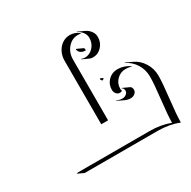

<svg xmlns="http://www.w3.org/2000/svg" viewBox="-126 -630 783 786"><g transform="rotate(-30 265.0 -237.0)"><path d="M39.1 0 46.9 -2H384.8Q437.7 -2 481.4 14.6Q481.7 -20 489.9 -90.6Q498 -161.1 498 -194.3Q498 -227.3 481 -254.3Q463.9 -281.2 436.3 -293.9L437.7 -295.4L467.8 -281.5Q495.6 -268.6 512.8 -241.1Q530 -213.6 530 -180.2Q530 -147 521.7 -75.6Q513.4 -4.2 513.4 31.7Q469 14.2 414.8 13.9H69.1ZM227.5 -125V-425.8Q227.5 -447.5 236.8 -465.9Q246.1 -484.4 262.1 -495.1Q278.1 -505.9 297.1 -505.9Q311 -505.9 323.1 -501Q335.2 -496.1 343.5 -487.5L339.4 -488.8Q333.3 -489.7 327.1 -489.7Q299.1 -489.7 279.4 -467Q259.8 -444.3 259.8 -412.1V-125ZM289.8 -396V-398.2Q297.4 -394.5 306.2 -394.5Q329.3 -394.5 345.8 -412.5Q362.3 -430.4 362.3 -456.1Q362.3 -470.5 353.1 -482.8Q344 -495.1 328.9 -502L330.3 -503.4L360.4 -489.5Q375.7 -482.4 385 -469.7Q394.3 -457 394.3 -441.9Q394.3 -415.8 377.2 -397.3Q360.1 -378.9 335.9 -378.9Q326.7 -378.9 319.8 -382.1ZM291 -441.9 292.7 -443.8 323.2 -429.7Q323.2 -424.6 324.7 -421.4L325 -419.2L319.3 -418.9Q309.8 -418.9 300.9 -425Q292 -431.2 291 -441.9ZM315.4 -285.9 316.7 -290.8 329.1 -284.9 330.6 -283.7Q326.4 -280.8 322.5 -277.3Q316.9 -280.8 315.4 -285.9ZM328.1 -179.4Q340.8 -172.9 355.5 -172.9Q366.5 -172.9 374.4 -179.3Q382.3 -185.8 382.3 -194.3Q382.3 -200 380.1 -204.2Q377.9 -208.5 374.3 -209.7L372.6 -211.9Q374.3 -211.9 376 -211.2L406.2 -197.3Q409.9 -195.6 412.1 -190.9Q414.3 -186.3 414.3 -180.4Q414.3 -170.7 405.9 -163.7Q397.5 -156.7 385.5 -156.7Q371.8 -156.7 359.4 -162.6L329.3 -176.8ZM335.4 -225.6Q335.4 -251.2 353.1 -269.2Q370.8 -287.1 396 -287.1Q429.7 -287.1 456.1 -266.8L451.4 -267.8Q439 -271.2 426 -271.2Q401.9 -271.2 384.6 -253.9Q367.4 -236.6 367.4 -211.7Q367.4 -207.5 368.7 -203.6L370.1 -202.1Q365.7 -198.2 358.4 -198.2Q348.9 -198.2 342.2 -206.2Q335.4 -214.1 335.4 -225.6Z"/></g></svg>

Font: AgreloyOut1
Style: Medium
Weight: 400
Designer: gluk
Foundry: gluk
Version: Version 0.27